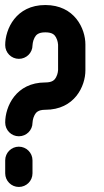

<svg xmlns="http://www.w3.org/2000/svg" viewBox="-28 -737 412 757"><path d="M100.2 -253.3C100.2 -253.3 100.6 -269.1 108.4 -283.5C113.7 -293.2 121.8 -304.2 150.6 -304.2C266.4 -304.2 308.7 -397.5 308.7 -459.5V-561.9C308.7 -623.9 266.4 -717.2 150.6 -717.2C34.8 -717.2 -7.5 -622.2 -7.5 -559.1C-7.5 -529.4 16.5 -505 46.4 -505C76.1 -505 100.2 -528.8 100.2 -558.6C100.2 -558.6 100.6 -574.4 108.4 -588.8C113.7 -598.5 121.8 -609.5 150.6 -609.5C179.5 -609.5 187.5 -599 192.8 -589.6C200.1 -576.6 200.9 -562.1 201 -560.8V-460.9C201 -460.9 200.6 -445.7 192.8 -431.8C187.5 -422.5 179.4 -411.9 150.6 -411.9C34.8 -411.9 -7.5 -316.9 -7.5 -253.8C-7.5 -224.1 16.5 -199.7 46.3 -199.7C76 -199.7 100.2 -223.5 100.2 -253.3ZM100.1 -53.5V-104.9C100.1 -134.6 76 -158.7 46.3 -158.7C16.6 -158.7 -7.5 -134.6 -7.5 -104.9V-53.7C-7.5 -24 16.6 0.1 46.3 0.1C75.9 0.1 100.1 -23.8 100.1 -53.5Z"/></svg>

Font: Cactron
Style: Bold
Weight: 900
Version: Version 1.0